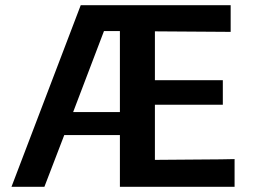

<svg xmlns="http://www.w3.org/2000/svg" viewBox="-20 -715 970 735"><path d="M24 0 289 -695H863V-593L573 -595V-408H833V-314H573V-103L825 -105Q834 -105 851.5 -105.5Q869 -106 878 -106V0H439V-198H226L150 0ZM260 -286H439V-596H378Q327 -461 260 -286Z"/></svg>

Font: Coval
Style: Bold
Weight: 700
Foundry: Context Ltd
Version: Version 001.000